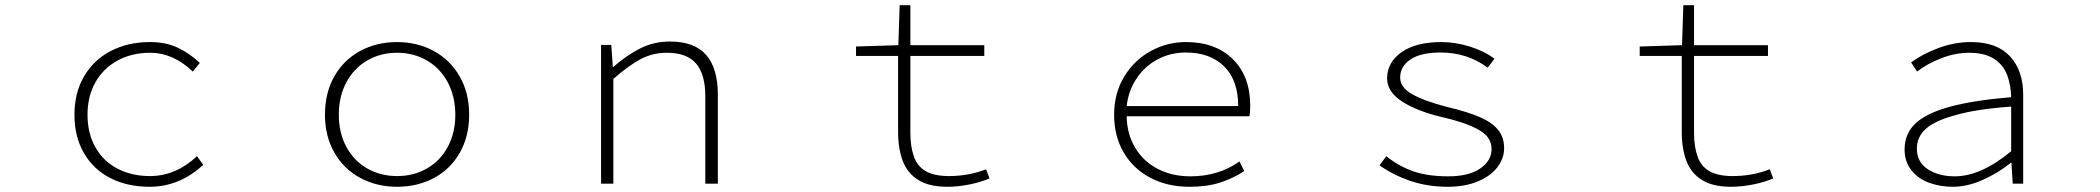

<svg xmlns="http://www.w3.org/2000/svg" viewBox="-20 -703 8040 735"><path d="M265 -264Q265 -348 302 -411Q339 -474 404.5 -508Q470 -542 554 -542Q615 -542 660.5 -520.5Q706 -499 745 -462L718 -429Q643 -501 555 -501Q484 -501 429.5 -471Q375 -441 345 -387.5Q315 -334 315 -264Q315 -193 345 -139.5Q375 -86 429.5 -57.5Q484 -29 554 -29Q653 -29 734 -105L758 -72Q667 12 553 12Q467 12 402 -21.5Q337 -55 301 -117.5Q265 -180 265 -264Z M1224 -264Q1224 -348 1260 -411Q1296 -474 1359 -508Q1422 -542 1500 -542Q1578 -542 1641 -507.5Q1704 -473 1740 -410Q1776 -347 1776 -264Q1776 -181 1740 -118Q1704 -55 1641 -21.5Q1578 12 1500 12Q1423 12 1360 -21.5Q1297 -55 1260.5 -118Q1224 -181 1224 -264ZM1723 -264Q1723 -333 1694.5 -387Q1666 -441 1615 -471Q1564 -501 1500 -501Q1436 -501 1385 -471Q1334 -441 1305.5 -387Q1277 -333 1277 -264Q1277 -195 1305.5 -141.5Q1334 -88 1385 -58.5Q1436 -29 1500 -29Q1564 -29 1615 -58.5Q1666 -88 1694.5 -141.5Q1723 -195 1723 -264Z M2281 -531H2320L2326 -447H2328Q2381 -493 2432.5 -518.5Q2484 -544 2545 -544Q2638 -544 2683 -493Q2728 -442 2728 -340V0H2680V-334Q2680 -419 2644.5 -460Q2609 -501 2533 -501Q2479 -501 2434 -477.5Q2389 -454 2328 -401V0H2281Z M3494 -15Q3454 -40 3436 -86.5Q3418 -133 3418 -199V-489H3257V-525L3419 -530L3424 -683H3465V-530H3748V-489H3465V-194Q3465 -142 3478 -106Q3490 -68 3522.5 -48.5Q3555 -29 3613 -29Q3688 -29 3755 -55L3768 -20Q3733 -5 3689.5 3.5Q3646 12 3607 12Q3535 12 3494 -15Z M4245 -264Q4245 -346 4283.5 -409.5Q4322 -473 4385 -507.5Q4448 -542 4520 -542Q4633 -542 4699.5 -476.5Q4766 -411 4766 -298Q4766 -271 4763 -258H4293Q4294 -191 4325 -138.5Q4356 -86 4411 -57Q4466 -28 4537 -28Q4645 -28 4725 -85L4743 -48Q4700 -20 4650.5 -4Q4601 12 4533 12Q4449 12 4383.5 -22.5Q4318 -57 4281.5 -119.5Q4245 -182 4245 -264ZM4520 -502Q4461 -502 4412 -476Q4363 -450 4331.5 -403.5Q4300 -357 4293 -297H4720Q4720 -396 4666 -449Q4612 -502 4520 -502Z M5261 -70 5287 -105Q5334 -67 5389.5 -47.5Q5445 -28 5524 -28Q5603 -28 5646.5 -58Q5690 -88 5690 -133Q5690 -157 5675 -178Q5640 -223 5499 -255Q5403 -278 5346.5 -315Q5290 -352 5290 -403Q5290 -464 5345 -503Q5400 -542 5498 -542Q5552 -542 5607.5 -524.5Q5663 -507 5701 -478L5675 -444Q5597 -502 5495 -502Q5419 -502 5379.5 -475.5Q5340 -449 5340 -406Q5340 -369 5385 -343Q5430 -317 5518 -294Q5599 -275 5646.5 -254Q5694 -233 5716 -204.5Q5738 -176 5738 -136Q5738 -96 5711.5 -62Q5685 -28 5636 -8Q5587 12 5522 12Q5445 12 5379 -10.5Q5313 -33 5261 -70Z M6494 -15Q6454 -40 6436 -86.5Q6418 -133 6418 -199V-489H6257V-525L6419 -530L6424 -683H6465V-530H6748V-489H6465V-194Q6465 -142 6478 -106Q6490 -68 6522.5 -48.5Q6555 -29 6613 -29Q6688 -29 6755 -55L6768 -20Q6733 -5 6689.5 3.5Q6646 12 6607 12Q6535 12 6494 -15Z M7366 -3Q7322 -19 7296.5 -52Q7271 -85 7271 -131Q7271 -191 7313 -231Q7355 -270 7445 -294.5Q7535 -319 7679 -331Q7678 -376 7664 -415Q7630 -501 7519 -501Q7465 -501 7411 -480Q7357 -459 7319 -429L7296 -464Q7337 -495 7399 -518.5Q7461 -542 7525 -542Q7624 -542 7674.5 -487.5Q7725 -433 7725 -340V0H7685L7680 -80H7678Q7628 -40 7569.5 -14Q7511 12 7455 12Q7408 12 7366 -3ZM7679 -124V-295Q7543 -285 7465 -262Q7387 -241 7352.5 -210Q7318 -179 7318 -134Q7318 -83 7359.5 -55.5Q7401 -28 7463 -28Q7563 -28 7679 -124Z"/></svg>

Font: Merged Yaku Han JP ExtraLight
Style: Regular
Weight: 250
Designer: Ryoko NISHIZUKA 西塚涼子 (kana, bopomofo & ideographs); Paul D. Hunt (Latin, Greek & Cyrillic); Sandoll Communications 산돌커뮤니
Foundry: Adobe
Version: Version 2.004